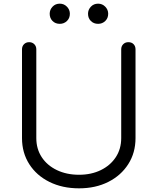

<svg xmlns="http://www.w3.org/2000/svg" viewBox="-20 -1011 859 1047"><path d="M411 16Q320 16 249.5 -19Q179 -54 139.5 -116Q100 -178 100 -258V-742Q100 -759 111 -770Q122 -781 139 -781Q156 -781 167 -770Q178 -759 178 -742V-258Q178 -199 207.5 -154Q237 -109 290 -83.5Q343 -58 411 -58Q478 -58 530 -83.5Q582 -109 611.5 -154Q641 -199 641 -258V-742Q641 -759 652 -770Q663 -781 680 -781Q698 -781 708.5 -770Q719 -759 719 -742V-258Q719 -178 679.5 -116Q640 -54 570.5 -19Q501 16 411 16ZM306 -881Q282 -881 266.5 -896.5Q251 -912 251 -936Q251 -958 266.5 -974.5Q282 -991 306 -991Q329 -991 345 -974.5Q361 -958 361 -936Q361 -912 345 -896.5Q329 -881 306 -881ZM515 -881Q491 -881 475.5 -896.5Q460 -912 460 -936Q460 -958 475.5 -974.5Q491 -991 515 -991Q538 -991 554 -974.5Q570 -958 570 -936Q570 -912 554 -896.5Q538 -881 515 -881Z"/></svg>

Font: Comfortaa
Style: Regular
Weight: 400
Designer: Johan Aakerlund
Foundry: Johan Aakerlund
Version: Version 3.104; ttfautohint (v1.8.1.43-b0c9)